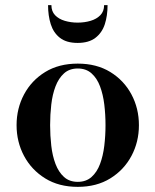

<svg xmlns="http://www.w3.org/2000/svg" viewBox="-20 -717 604 747"><path d="M282.5 10Q209 10 155.8 -23Q102.5 -56 73.5 -110.5Q44.5 -165 44.5 -230Q44.5 -295 73.5 -349.5Q102.5 -404 155.8 -436.8Q209 -469.5 282.5 -469.5Q356 -469.5 409.2 -436.8Q462.5 -404 491.5 -349.5Q520.5 -295 520.5 -230Q520.5 -165 491.5 -110.5Q462.5 -56 409.2 -23Q356 10 282.5 10ZM282.5 -9.5Q315 -9.5 336.2 -28.5Q357.5 -47.5 369.2 -79Q381 -110.5 385.8 -150Q390.5 -189.5 390.5 -230Q390.5 -271 385.8 -310.2Q381 -349.5 369.2 -381Q357.5 -412.5 336.2 -431.5Q315 -450.5 282.5 -450.5Q250 -450.5 229 -431.5Q208 -412.5 196 -381Q184 -349.5 179.5 -310.2Q175 -271 175 -230Q175 -189.5 179.5 -150Q184 -110.5 196 -79Q208 -47.5 229 -28.5Q250 -9.5 282.5 -9.5ZM282 -550Q238.5 -550 213.2 -569.8Q188 -589.5 177.5 -622.8Q167 -656 167 -697H180Q180 -673 194.2 -658Q208.5 -643 232 -636Q255.5 -629 282 -629Q309 -629 332.5 -636Q356 -643 370.5 -658Q385 -673 385 -697H398.5Q398.5 -656 387.8 -622.8Q377 -589.5 351.2 -569.8Q325.5 -550 282 -550Z"/></svg>

Font: Bodoni Moda 11pt SemiBold
Style: Regular
Weight: 600
Designer: Owen Earl
Foundry: indestructible type
Version: Version 2.004